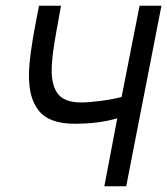

<svg xmlns="http://www.w3.org/2000/svg" viewBox="-20 -653 586 673"><path d="M545.9 -632.8Q525.4 -527.3 484.1 -316.4Q442.9 -105.5 422.4 0H345.7L391.1 -238.3Q326.2 -219.2 240.7 -219.2Q195.3 -219.2 163.6 -231.4Q131.8 -243.7 114.3 -267.1Q96.7 -290.5 89.1 -320.1Q81.5 -349.6 81.5 -388.7Q81.5 -451.2 106.4 -579.6Q107.9 -586.4 110.6 -600.8Q113.3 -615.2 114.7 -622.1Q115.2 -623.5 115.7 -627.2Q116.2 -630.9 116.7 -632.8H193.8Q191.9 -621.1 186 -589.4Q180.2 -557.6 178 -545.2Q175.8 -532.7 171.6 -508.1Q167.5 -483.4 165.8 -469.2Q164.1 -455.1 162.6 -437.7Q161.1 -420.4 161.1 -406.2Q161.1 -350.1 184.6 -322Q208 -293.9 265.1 -293.9Q290.5 -293.9 331.5 -299.1Q372.6 -304.2 406.2 -313L469.2 -632.8Z"/></svg>

Font: Fantasque Sans Mono
Style: Italic
Weight: 400
Italic angle: -11°
Monospace: yes
Designer: Jany Belluz
Version: Version 1.8.0 ; ttfautohint (v1.8.2)